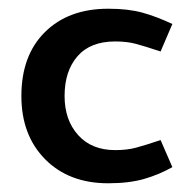

<svg xmlns="http://www.w3.org/2000/svg" viewBox="-20 -410 436 440"><path d="M244 -315Q271 -315 291.5 -309.5Q312 -304 348 -292L375 -355Q339 -372 306.5 -381Q274 -390 228 -390Q137 -390 83 -336.5Q29 -283 29 -190Q29 -100 83.5 -45Q138 10 228 10Q276 10 310.5 0Q345 -10 375 -27L348 -89Q312 -77 291.5 -71.5Q271 -66 244 -66Q190 -66 159 -100.5Q128 -135 128 -190Q128 -247 157.5 -281Q187 -315 244 -315Z"/></svg>

Font: Cambay Devanagari
Style: Regular
Weight: 700
Designer: Pooja Saxena
Foundry: Pooja Saxena
Version: Version 1.095;PS 001.095;hotconv 1.0.70;makeotf.lib2.5.58329